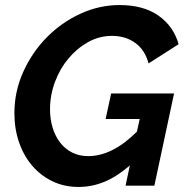

<svg xmlns="http://www.w3.org/2000/svg" viewBox="-20 -735 737 760"><path d="M494 -80Q443 -36 393.5 -15.5Q344 5 291 5Q234 5 187.5 -17.5Q141 -40 107.5 -79Q74 -118 55.5 -171.5Q37 -225 37 -287Q37 -373 72 -450.5Q107 -528 165 -587Q223 -646 298 -680.5Q373 -715 453 -715Q548 -715 607.5 -673Q667 -631 687 -560L568 -484Q554 -537 515.5 -565Q477 -593 423 -593Q373 -593 329 -568.5Q285 -544 251 -503.5Q217 -463 197.5 -410.5Q178 -358 178 -302Q178 -263 188.5 -229Q199 -195 218.5 -170Q238 -145 266 -131Q294 -117 329 -117Q425 -117 522 -214L533 -264H398L420 -365H669L591 0H477Z"/></svg>

Font: PTCRaleway
Style: Bold Italic
Weight: 700
Italic angle: -12°
Designer: Matt McInerney, Pablo Impallari, Rodrigo Fuenzalida
Foundry: Matt McInerney, Pablo Impallari, Rodrigo Fuenzalida
Version: Version 3.000g; ttfautohint (v1.5) -l 8 -r 28 -G 28 -x 14 -D